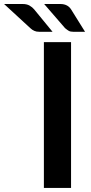

<svg xmlns="http://www.w3.org/2000/svg" viewBox="-137 -932 453 952"><path d="M215.3 -723.1V0H80.6V-723.1ZM82 -912.1H162.6Q181.2 -912.1 194.8 -904.8Q207 -898.4 215.3 -885.7L284.7 -774.4H226.1Q211.4 -774.4 203.6 -779.3Q196.8 -783.2 185.5 -792.5ZM-116.7 -912.1H-23.9Q-4.9 -912.1 8.8 -904.8Q23.9 -896 32.2 -885.7L123.5 -774.4H57.6Q43 -774.4 33.7 -778.8Q22.9 -783.2 13.2 -792.5Z"/></svg>

Font: Lato-SemiBold
Style: Bold
Weight: 500
Designer: Lukasz Dziedzic with Adam Twardoch and Botio Nikoltchev
Foundry: tyPoland Lukasz Dziedzic
Version: ""